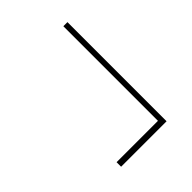

<svg xmlns="http://www.w3.org/2000/svg" viewBox="-15 -525 630 630"><g transform="rotate(45 300.0 -209.5)"><path d="M501 -296H62V-315H522V-104H501Z"/></g></svg>

Font: IBM Plex Sans KR Thin
Style: Regular
Weight: 100
Designer: Mike Abbink; Paul van der Laan; Pieter van Rosmalen; Wujin Sim; Chorong Kim; Dohee Lee;
Foundry: Sandoll Inc.
Version: Version 1.001